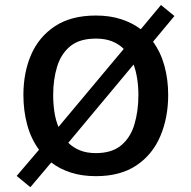

<svg xmlns="http://www.w3.org/2000/svg" viewBox="-20 -698 777 781"><path d="M689.5 -632.8 602.5 -528.3Q633.8 -485.4 648.9 -430.2Q664.1 -375 664.1 -311.5Q664.1 -219.7 632.3 -144.5Q600.6 -69.3 535.2 -25.4Q469.7 18.6 370.1 18.6Q313.5 18.6 268.1 3.9Q222.7 -10.7 188.5 -37.1L103.5 63.5L47.9 17.6L138.7 -88.9Q106.4 -132.8 90.8 -189.9Q75.2 -247.1 75.2 -311.5Q75.2 -403.3 106.9 -476.1Q138.7 -548.8 204.1 -591.8Q269.5 -634.8 370.1 -634.8Q426.8 -634.8 472.2 -620.1Q517.6 -605.5 552.7 -579.1L634.8 -677.7ZM483.4 -499Q463.9 -518.6 436 -529.8Q408.2 -541 370.1 -541Q303.7 -541 266.1 -510.3Q228.5 -479.5 212.4 -427.2Q196.3 -375 196.3 -311.5Q196.3 -276.4 201.2 -243.2Q206.1 -210 217.8 -181.6ZM543 -311.5Q543 -345.7 538.1 -377.4Q533.2 -409.2 523.4 -435.5L257.8 -117.2Q277.3 -97.7 305.2 -86.4Q333 -75.2 370.1 -75.2Q435.5 -75.2 473.6 -107.4Q511.7 -139.6 527.3 -193.8Q543 -248 543 -311.5Z"/></svg>

Font: Namkio Khamti
Style: Bold
Weight: 700
Designer: Debbi Hosken
Foundry: SIL International
Version: Version 3.917